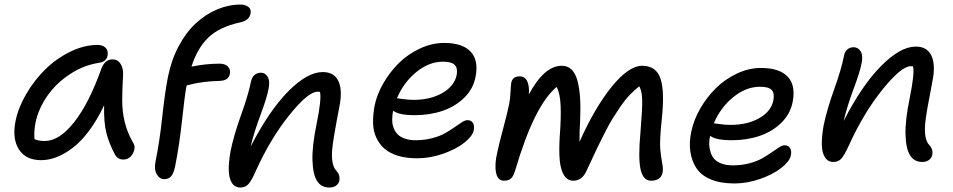

<svg xmlns="http://www.w3.org/2000/svg" viewBox="-20 -757 4217 850"><path d="M162.1 -47.9Q94.2 -47.9 63.7 -95.7Q33.2 -143.6 48.8 -221.2Q61 -280.8 96.4 -341.3Q131.8 -401.9 180.4 -449.7Q229 -497.6 290.5 -527.8Q352.1 -558.1 412.1 -558.1Q435.1 -558.1 447.8 -545.2Q460.4 -532.2 456.1 -509.8Q450.2 -483.4 418.9 -479Q350.6 -468.8 289.6 -428.7Q228.5 -388.7 189.2 -332Q149.9 -275.4 137.2 -213.9Q129.4 -170.9 132.8 -141.1Q149.9 -132.8 178.2 -132.8Q242.7 -132.8 308.3 -216.1Q374 -299.3 429.2 -454.1Q444.8 -494.1 478 -494.1Q501 -494.1 513.7 -474.6Q526.4 -455.1 524.9 -424.8Q521 -360.4 521 -311.5Q521 -262.7 532.2 -216.6Q543.5 -170.4 568.8 -126Q583 -105.5 568.4 -78.1Q553.7 -50.8 525.9 -50.8Q501 -50.8 488.8 -73.2Q462.9 -121.1 450.9 -168.7Q439 -216.3 440.9 -291Q410.6 -226.6 374.5 -178.2Q338.4 -129.9 301.8 -102.3Q265.1 -74.7 230.5 -61.3Q195.8 -47.9 162.1 -47.9Z M707.5 36.1Q686 36.1 673.8 14.4Q661.6 -7.3 668.5 -42Q686.5 -129.4 698.2 -238.8Q710 -348.1 723.6 -417Q738.8 -492.2 771.5 -553.5Q804.2 -614.7 847.7 -654.5Q891.1 -694.3 941.9 -715.6Q992.7 -736.8 1045.4 -736.8Q1065.4 -736.8 1079.1 -726.8Q1092.8 -716.8 1089.4 -698.2Q1084.5 -667 1044.4 -658.2Q950.7 -637.7 902.1 -590.6Q853.5 -543.5 827.6 -461.9Q890.6 -475.1 952.6 -475.1Q976.6 -475.1 989 -462.2Q1001.5 -449.2 997.6 -430.2Q992.7 -400.4 952.6 -398.9Q932.6 -398.4 914.1 -397Q895.5 -395.5 883.3 -394Q871.1 -392.6 857.4 -390.1Q843.8 -387.7 837.4 -386.2Q831.1 -384.8 820.1 -382.1Q809.1 -379.4 806.6 -378.9Q806.2 -377.9 805.7 -375.2Q805.2 -372.6 804.7 -371.1Q797.9 -335.4 785.9 -224.4Q773.9 -113.3 755.4 -21Q748.5 11.7 737.3 23.9Q726.1 36.1 707.5 36.1Z M1437.5 73.2Q1402.3 73.2 1383.8 44.4Q1365.2 15.6 1363.3 -47.6Q1361.3 -110.8 1382.3 -211.9Q1404.3 -320.3 1396.5 -350.1Q1395 -350.1 1391.6 -350.6Q1388.2 -351.1 1386.2 -351.1Q1344.2 -351.1 1261 -247.6Q1177.7 -144 1112.3 0Q1093.3 43.9 1079.3 58.6Q1065.4 73.2 1044.4 73.2Q1019.5 73.2 1006.3 52.2Q993.2 31.2 992.7 -4.2Q992.2 -39.6 1000.5 -86.9Q1014.6 -157.2 1047.1 -247.6Q1079.6 -337.9 1091.3 -397Q1095.2 -414.6 1106.7 -424.8Q1118.2 -435.1 1135.3 -435.1Q1154.3 -435.1 1165.3 -416.3Q1176.3 -397.5 1168.5 -361.8Q1162.1 -325.7 1133.1 -247.8Q1104 -169.9 1089.4 -107.9Q1170.9 -266.1 1255.6 -352.1Q1340.3 -438 1408.7 -438Q1460 -438 1478.5 -397.2Q1497.1 -356.4 1482.4 -284.2Q1454.1 -138.2 1450.7 -95.7Q1444.8 -26.4 1469.2 -1Q1486.3 17.6 1482.4 42Q1479.5 56.6 1467.8 64.9Q1456.1 73.2 1437.5 73.2Z M1827.1 -56.2Q1778.3 -56.2 1741.2 -67.6Q1704.1 -79.1 1681.2 -99.6Q1658.2 -120.1 1645.3 -148.9Q1632.3 -177.7 1631.6 -212.9Q1630.9 -248 1638.2 -288.1Q1647.9 -337.4 1676.3 -387Q1704.6 -436.5 1744.6 -476.6Q1784.7 -516.6 1838.1 -541.7Q1891.6 -566.9 1946.3 -566.9Q2026.9 -566.9 2063.2 -528.8Q2099.6 -490.7 2085.4 -417Q2075.2 -363.8 2035.6 -324.7Q1996.1 -285.6 1939.5 -266.4Q1882.8 -247.1 1816.4 -247.1Q1745.1 -247.1 1720.2 -267.1Q1716.3 -245.6 1716.3 -226.1Q1716.3 -206.5 1722.9 -189.9Q1729.5 -173.3 1741.2 -161.6Q1752.9 -149.9 1773.2 -143.1Q1793.5 -136.2 1820.3 -136.2Q1858.9 -136.2 1893.3 -145.3Q1927.7 -154.3 1950.7 -167.5Q1973.6 -180.7 1992.2 -193.8Q2010.7 -207 2025.1 -216.1Q2039.6 -225.1 2049.3 -225.1Q2066.4 -225.1 2074 -212.4Q2081.5 -199.7 2077.1 -179.2Q2071.3 -153.3 2034.9 -124.8Q1998.5 -96.2 1941.2 -76.2Q1883.8 -56.2 1827.1 -56.2ZM1738.3 -321.8Q1742.7 -321.8 1764.9 -318.4Q1787.1 -314.9 1811 -314.9Q1885.3 -314.9 1938 -345Q1990.7 -375 2001.5 -423.8Q2007.3 -454.6 1993.4 -469.2Q1979.5 -483.9 1941.4 -483.9Q1878.9 -483.9 1822.5 -437.5Q1766.1 -391.1 1737.3 -321.8Z M2211.4 43Q2183.1 43 2176 7.1Q2168.9 -28.8 2181.2 -81.1Q2188.5 -117.2 2208 -189.7Q2227.5 -262.2 2234.4 -297.9Q2238.8 -320.3 2240.2 -350.6Q2241.7 -380.9 2243.2 -390.1Q2249 -418.9 2280.3 -418.9Q2303.7 -418.9 2314 -397.5Q2324.2 -376 2321.3 -338.9Q2389.2 -465.8 2467.3 -465.8Q2493.2 -465.8 2510.5 -449Q2527.8 -432.1 2536.6 -398.9Q2545.4 -365.7 2548.1 -323Q2550.8 -280.3 2548.3 -222.2Q2545.4 -181.2 2545.4 -128.9Q2613.8 -281.7 2688.7 -373.8Q2763.7 -465.8 2823.2 -465.8Q2885.3 -465.8 2904.3 -408.4Q2923.3 -351.1 2909.2 -224.1Q2899.4 -130.4 2903.3 -93.5Q2907.2 -56.6 2911.9 -33Q2916.5 -9.3 2913.1 8.8Q2904.3 43 2862.3 43Q2827.1 43 2815.9 -7.3Q2804.7 -57.6 2815.4 -171.9Q2824.2 -276.9 2823 -315.7Q2821.8 -354.5 2810.1 -375Q2787.6 -357.4 2767.1 -335.9Q2746.6 -314.5 2726.3 -284.7Q2706.1 -254.9 2691.7 -231.7Q2677.2 -208.5 2655.8 -166Q2634.3 -123.5 2622.8 -99.6Q2611.3 -75.7 2586.9 -22.9Q2579.6 -7.8 2576.2 0Q2556.6 43 2518.1 43Q2491.7 43 2476.8 18.8Q2461.9 -5.4 2458 -47.6Q2454.1 -89.8 2458 -153.8Q2464.4 -235.4 2461.9 -289.8Q2459.5 -344.2 2444.3 -372.1Q2345.2 -290.5 2260.3 -1Q2252.9 23.9 2241.9 33.4Q2231 43 2211.4 43Z M3231 55.2Q3170.4 55.2 3127.7 37.6Q3085 20 3064 -11Q3043 -42 3036.4 -84.5Q3029.8 -127 3041 -176.8Q3051.3 -226.1 3079.6 -275.6Q3107.9 -325.2 3148.2 -365.5Q3188.5 -405.8 3241.5 -430.9Q3294.4 -456.1 3349.1 -456.1Q3430.2 -456.1 3466.8 -418Q3503.4 -379.9 3489.3 -306.2Q3479 -252.9 3439.5 -213.9Q3399.9 -174.8 3343.3 -155.5Q3286.6 -136.2 3220.2 -136.2Q3148.4 -136.2 3124 -155.8Q3117.7 -129.4 3120.8 -105.5Q3124 -81.5 3134.3 -63.7Q3144.5 -45.9 3167.7 -35.4Q3190.9 -24.9 3224.1 -24.9Q3262.7 -24.9 3297.1 -33.9Q3331.5 -43 3354.5 -56.2Q3377.4 -69.3 3396 -82.5Q3414.6 -95.7 3429 -104.7Q3443.4 -113.8 3453.1 -113.8Q3470.2 -113.8 3477.8 -101.1Q3485.4 -88.4 3481 -67.9Q3475.1 -42 3438.7 -13.4Q3402.3 15.1 3345 35.2Q3287.6 55.2 3231 55.2ZM3142.1 -210.9Q3145.5 -210.9 3168 -207.5Q3190.4 -204.1 3214.8 -204.1Q3289.1 -204.1 3341.6 -234.1Q3394 -264.2 3403.8 -313Q3409.7 -343.8 3396.5 -358.4Q3383.3 -373 3345.2 -373Q3282.7 -373 3226.1 -326.9Q3169.4 -280.8 3140.1 -210.9Z M4063 -40Q4027.8 -40 4009.3 -68.8Q3990.7 -97.7 3988.8 -160.9Q3986.8 -224.1 4007.8 -325.2Q4029.8 -434.1 4022 -462.9Q4019 -463.9 4012.2 -463.9Q3970.2 -463.9 3886.7 -360.4Q3803.2 -256.8 3737.8 -112.8Q3717.8 -68.8 3704.3 -54.4Q3690.9 -40 3669.9 -40Q3645 -40 3631.8 -61Q3618.7 -82 3618.2 -117.4Q3617.7 -152.8 3626 -200.2Q3640.1 -270 3672.6 -360.6Q3705.1 -451.2 3716.8 -511.2Q3719.7 -528.3 3731.2 -538.1Q3742.7 -547.9 3759.8 -547.9Q3778.8 -547.9 3790.3 -529.3Q3801.8 -510.7 3793.9 -475.1Q3787.6 -439.9 3758.5 -362.1Q3729.5 -284.2 3714.8 -221.2Q3795.4 -378.9 3880.6 -464.8Q3965.8 -550.8 4034.2 -550.8Q4085 -550.8 4103.8 -509.8Q4122.6 -468.8 4107.9 -397Q4079.6 -252.4 4076.2 -213.4Q4069.3 -140.6 4093.8 -115.2Q4112.3 -95.2 4106.9 -70.8Q4104 -57.1 4092.3 -48.6Q4080.6 -40 4063 -40Z"/></svg>

Font: Shantell Sans Bouncy
Style: Italic
Weight: 400
Italic angle: -11.31°
Designer: Stephen Nixon, Anya Danilova, Shantell Martin
Foundry: Arrow Type
Version: Version 1.006;[9816181b4]